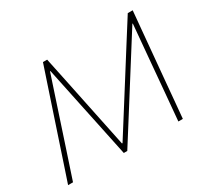

<svg xmlns="http://www.w3.org/2000/svg" viewBox="-142 -931 1236 1149"><g transform="rotate(-30 476.5 -356.5)"><path d="M27 0Q47 -59.5 66.2 -117Q85.5 -174.5 107 -239.5L185 -473.5Q206.5 -537.5 225.2 -594Q244 -650.5 265 -713H294Q312.5 -625.5 329.8 -542.5Q347 -459.5 364 -377.5L431 -55H435L639.5 -378.5Q691 -460 743.2 -542.8Q795.5 -625.5 851 -713H885Q879.5 -651.5 874.2 -595.2Q869 -539 863 -472.5L841.5 -237Q836 -173.5 830.8 -117.2Q825.5 -61 820 0H789Q799 -110.5 807.8 -211Q816.5 -311.5 824 -396L846 -644H843L674 -376.5Q613 -280 551.2 -182Q489.5 -84 436 0H412Q401 -52 387.8 -115.5Q374.5 -179 360.5 -245.8Q346.5 -312.5 333.5 -374L277 -644H274L192 -396Q163.5 -310 130.8 -210.5Q98 -111 61 0Z"/></g></svg>

Font: Commissioner Thin
Style: Italic
Weight: 100
Italic angle: -12°
Designer: Kostas Bartsokas
Foundry: Kostas Bartsokas
Version: Version 1.000; ttfautohint (v1.8.3)